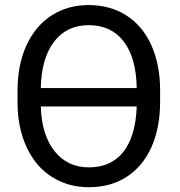

<svg xmlns="http://www.w3.org/2000/svg" viewBox="-20 -741 720 770"><path d="M622.1 -383.8C621.6 -451.2 609.4 -510.7 585.9 -562C538.6 -664.6 449.7 -720.7 335.9 -720.7C279.8 -720.7 230.5 -707 187 -679.2C143.6 -651.4 109.9 -610.8 85.9 -558.6C62 -506.3 50.3 -445.8 50.3 -377.4V-326.2C50.8 -259.3 63.5 -200.2 87.4 -149.4C111.3 -98.1 144.5 -59.1 188 -31.7C231.4 -3.9 280.8 9.8 336.9 9.8C394.5 9.8 444.8 -3.9 487.8 -31.7C530.8 -59.6 564 -99.1 587.4 -150.9C610.4 -202.6 622.1 -263.2 622.1 -332.5ZM335.9 -640.1C396 -640.1 442.4 -618.2 476.1 -574.7C509.8 -530.8 526.9 -468.3 528.3 -387.7H143.6C145 -466.3 162.6 -528.3 196.3 -573.2C230 -617.7 276.9 -640.1 335.9 -640.1ZM336.9 -69.8C279.3 -69.8 233.4 -91.3 199.2 -134.3C164.6 -177.2 146 -237.3 143.6 -314H528.3C522.9 -155.3 455.6 -69.8 336.9 -69.8Z"/></svg>

Font: Roboto
Style: Regular
Weight: 400
Designer: Google
Version: Version 2.137; 2017